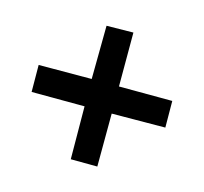

<svg xmlns="http://www.w3.org/2000/svg" viewBox="-100 -716 772 725"><g transform="rotate(-30 286.0 -353.0)"><path d="M433 -575 508 -502 359 -353 506 -205 433 -131 284 -278 137 -132 64 -206 209 -353 63 -500 137 -575 284 -429Z"/></g></svg>

Font: Noto Sans Adlam
Style: Regular
Weight: 400
Designer: Mark Jamra, Neil Patel
Foundry: JamraPatel LLC
Version: Version 3.001